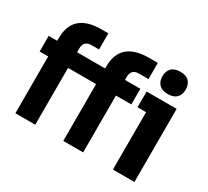

<svg xmlns="http://www.w3.org/2000/svg" viewBox="-149 -1007 1348 1246"><g transform="rotate(30 525.0 -384.5)"><path d="M877.9 -602.1Q834 -602.1 812 -624.8Q790 -647.5 790 -685.1Q790 -723.6 812 -746.3Q834 -769 877.9 -769Q921.4 -769 943.1 -746.3Q964.8 -723.6 964.8 -685.1Q964.8 -647.5 943.1 -624.8Q921.4 -602.1 877.9 -602.1ZM232.9 0H84V-425.8H20V-543H84V-563Q84 -751 295.9 -751H347.2V-629.9H289.1Q262.2 -629.9 247.6 -615.2Q232.9 -600.6 232.9 -573.2V-543H442.9V-557.1Q442.9 -745.1 655.8 -745.1H721.2V-624H648.9Q621.1 -624 606.4 -609.1Q591.8 -594.2 591.8 -566.9V-543H707V-425.8H591.8V0H442.9V-425.8H232.9ZM976.1 0H814.9V-430.2H751V-547.9H976.1Z"/></g></svg>

Font: Sora
Style: Bold
Weight: 700
Designer: Jonathan Barnbrook, Julián Moncada
Foundry: Barnbrook Fonts
Version: Version 2.000